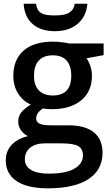

<svg xmlns="http://www.w3.org/2000/svg" viewBox="-20 -774 596 1034"><path d="M538.1 -540V-477.1L445.8 -460Q458.5 -442.9 466.8 -418Q475.1 -393.1 475.1 -365.2Q475.1 -281.7 417.5 -233.9Q359.9 -186 258.8 -186Q232.9 -186 211.9 -189.9Q174.8 -167 174.8 -136.2Q174.8 -117.7 192.1 -108.4Q209.5 -99.1 255.9 -99.1H350.1Q439.5 -99.1 485.8 -61Q532.2 -22.9 532.2 48.8Q532.2 140.6 456.5 190.4Q380.9 240.2 237.8 240.2Q127.4 240.2 69.3 201.2Q11.2 162.1 11.2 89.8Q11.2 40 42.7 6.1Q74.2 -27.8 130.9 -41Q107.9 -50.8 93 -72.5Q78.1 -94.2 78.1 -118.2Q78.1 -148.4 95.2 -169.4Q112.3 -190.4 146 -210.9Q104 -229 77.9 -269.8Q51.8 -310.5 51.8 -365.2Q51.8 -453.1 107.2 -501.5Q162.6 -549.8 265.1 -549.8Q288.1 -549.8 313.2 -546.6Q338.4 -543.5 351.1 -540ZM113.8 84Q113.8 121.1 147.2 141.1Q180.7 161.1 241.2 161.1Q335 161.1 380.9 134.3Q426.8 107.4 426.8 63Q426.8 27.8 401.6 12.9Q376.5 -2 308.1 -2H221.2Q171.9 -2 142.8 21.2Q113.8 44.4 113.8 84ZM163.1 -365.2Q163.1 -314.5 189.2 -287.1Q215.3 -259.8 264.2 -259.8Q363.8 -259.8 363.8 -366.2Q363.8 -418.9 339.1 -447.5Q314.5 -476.1 264.2 -476.1Q214.4 -476.1 188.7 -447.8Q163.1 -419.4 163.1 -365.2ZM276.4 -606Q199.7 -606 155.5 -644.8Q111.3 -683.6 107.4 -753.9H174.3Q176.8 -730.5 187.5 -716.6Q198.2 -702.6 218 -696.8Q237.8 -690.9 278.3 -690.9Q329.6 -690.9 354.2 -707Q378.9 -723.1 382.3 -753.9H450.7Q444.8 -685.1 397.9 -645.5Q351.1 -606 276.4 -606Z"/></svg>

Font: JBL Sans
Style: Semibold
Weight: 600
Version: Version 1.10